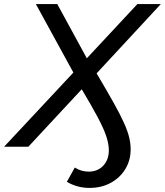

<svg xmlns="http://www.w3.org/2000/svg" viewBox="-56 -720 809 942"><path d="M-36 0 304 -364 120 -700H225L370 -434L618 -700H733L418 -360Q469 -274 502 -215Q535 -156 553 -115.5Q571 -75 578 -45Q585 -15 585 13Q585 67 558.5 110Q532 153 486.5 177.5Q441 202 383 202Q323 202 272 172L311 102Q342 122 379 122Q423 122 450.5 93Q478 64 478 17Q478 -13 465.5 -51Q453 -89 423.5 -144.5Q394 -200 345 -282L83 0Z"/></svg>

Font: Montserrat Medium
Style: Italic
Weight: 500
Italic angle: -11.3°
Designer: Julieta Ulanovsky
Foundry: Julieta Ulanovsky
Version: Version 9.000; ttfautohint (v1.8.4.7-5d5b)